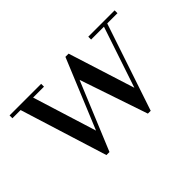

<svg xmlns="http://www.w3.org/2000/svg" viewBox="-86 -697 935 935"><g transform="rotate(-45 381.0 -230.0)"><path d="M740 -460V-440.5H669.5L518.5 10H499L380 -341.5L234.5 10H213.5L73 -440.5H16.5V-460H234V-440.5H159L262 -110L410.5 -469.5H432.5L541.5 -125.5L647 -440.5H558.5V-460Z"/></g></svg>

Font: Bodoni Moda
Style: Regular
Weight: 400
Designer: Owen Earl
Foundry: indestructible type
Version: Version 2.005